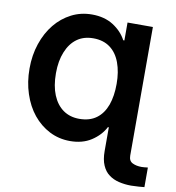

<svg xmlns="http://www.w3.org/2000/svg" viewBox="-99 -825 1026 1118"><g transform="rotate(10 414.5 -266.0)"><path d="M565.9 -727.1H715.8V33.2Q715.8 65.4 739.3 76.2Q761.2 86.9 792 86.9Q798.8 86.9 810.5 85.9Q813.5 85.4 819.8 84.7Q826.2 84 829.1 84V199.7Q815.4 201.2 796.4 202.6Q770 204.6 751 204.6Q713.4 204.6 678.7 196.3Q643.6 188 619.1 168.9Q593.8 150.9 579.1 116.7Q564.5 83.5 564.5 33.2V-107.4H559.1Q533.2 -57.1 480.5 -22.9Q428.7 10.7 355 10.7Q289.1 10.7 232.9 -18.1Q177.2 -46.9 136.2 -97.2Q95.7 -147 72.8 -216.8Q50.3 -284.7 50.3 -364.7Q50.3 -443.8 73.2 -511.7Q96.2 -580.1 137.2 -630.4Q177.7 -680.2 233.9 -709Q289.1 -737.3 355 -737.3Q428.7 -737.3 481 -704.1Q533.2 -670.4 559.1 -621.1H565.9ZM385.7 -126Q447.3 -126 487.3 -155.8Q526.4 -184.6 546.4 -238.8Q565.4 -292 565.4 -364.3Q565.4 -434.6 545.4 -488.8Q525.4 -543 485.8 -572.3Q445.8 -602.1 386.2 -602.1Q329.1 -602.1 289.6 -573.2Q250 -544.4 228.5 -490.7Q206.5 -437.5 206.5 -364.3Q206.5 -289.1 228.5 -235.8Q250.5 -182.6 290.5 -154.3Q330.6 -126 385.7 -126Z"/></g></svg>

Font: My Font
Style: Bold
Weight: 500
Designer: Rasmus Andersson
Foundry: rsms
Version: Version 0.001